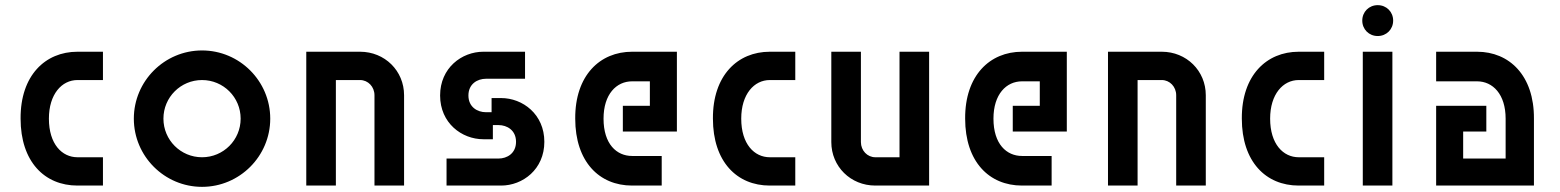

<svg xmlns="http://www.w3.org/2000/svg" viewBox="-20 -721 6060 746"><path d="M380 -110H281C221 -110 170 -161 170 -260C170 -355 220 -410 281 -410H380V-520H281C156 -520 59 -428 60 -260C60 -93 153 0 281 0H380Z M765 -110C682 -110 615 -177 615 -260C615 -343 682 -410 765 -410C848 -410 915 -343 915 -260C915 -177 848 -110 765 -110ZM500 -260C500 -114 619 5 765 5C911 5 1030 -114 1030 -260C1030 -406 911 -525 765 -525C619 -525 500 -406 500 -260Z M1170 0H1285V-410H1379C1410 -410 1435 -384 1435 -351V0H1550V-351C1550 -446 1475 -520 1379 -520H1170Z M1800 -350C1800 -395 1835 -415 1868 -415H2020V-520H1858C1774 -520 1690 -457 1690 -350C1690 -243 1774 -180 1858 -180H1895V-235H1917C1950 -235 1985 -215 1985 -170C1985 -125 1950 -105 1917 -105H1715V0H1927C2011 0 2095 -63 2095 -170C2095 -277 2011 -340 1927 -340H1890V-285H1868C1835 -285 1800 -305 1800 -350Z M2215 -260C2215 -93 2308 0 2436 0H2551V-115H2436C2376 -115 2325 -161 2325 -260C2325 -355 2375 -405 2436 -405H2505V-310H2400V-210H2610V-520H2436C2311 -520 2214 -428 2215 -260Z M3070 -110H2971C2911 -110 2860 -161 2860 -260C2860 -355 2910 -410 2971 -410H3070V-520H2971C2846 -520 2749 -428 2750 -260C2750 -93 2843 0 2971 0H3070Z M3590 -520H3475V-110H3381C3350 -110 3325 -136 3325 -169V-520H3210V-169C3210 -74 3285 0 3381 0H3590Z M3730 -260C3730 -93 3823 0 3951 0H4066V-115H3951C3891 -115 3840 -161 3840 -260C3840 -355 3890 -405 3951 -405H4020V-310H3915V-210H4125V-520H3951C3826 -520 3729 -428 3730 -260Z M4285 0H4400V-410H4494C4525 -410 4550 -384 4550 -351V0H4665V-351C4665 -446 4590 -520 4494 -520H4285Z M5125 -110H5026C4966 -110 4915 -161 4915 -260C4915 -355 4965 -410 5026 -410H5125V-520H5026C4901 -520 4804 -428 4805 -260C4805 -93 4898 0 5026 0H5125Z M5275 0H5390V-520H5275ZM5273 -641C5273 -607 5299 -581 5333 -581C5367 -581 5393 -607 5393 -641C5393 -675 5367 -701 5333 -701C5299 -701 5273 -675 5273 -641Z M5830 -260V-105H5665V-210H5755V-310H5560V0H5940V-260C5941 -428 5844 -520 5719 -520H5560V-405H5719C5780 -405 5830 -355 5830 -260Z"/></svg>

Font: Grotesk 03
Style: Bold
Weight: 500
Designer: Frank Adebiaye, contributions by Jérémy Landes, Ariel Martín Pérez
Foundry: Velvetyne Type Foundry
Version: Version 3.000;Glyphs 3.1.2 (3150)